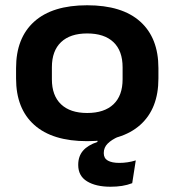

<svg xmlns="http://www.w3.org/2000/svg" viewBox="-20 -521 666 729"><path d="M399.5 188Q344 188 310.5 167.5Q277 147 277 105.5V104.5Q277 72.5 295.2 51.2Q313.5 30 350 18V4.5L429.5 -10V-2Q403.5 9.5 388.8 24.2Q374 39 374 60V60.5Q374 80 389.5 88.8Q405 97.5 433 97.5Q448.5 97.5 464 95.2Q479.5 93 495.5 88L482 174.5Q464 181.5 443.5 184.8Q423 188 399.5 188ZM311 15Q179 15 110 -46.8Q41 -108.5 41 -223V-262.5Q41 -377 110 -439Q179 -501 311 -501Q443.5 -501 512.5 -439Q581.5 -377 581.5 -262.5V-223Q581.5 -108.5 512.5 -46.8Q443.5 15 311 15ZM311 -92Q376 -92 410.8 -125Q445.5 -158 445.5 -220V-265.5Q445.5 -328 410.8 -361Q376 -394 311 -394Q246.5 -394 211.8 -361Q177 -328 177 -265.5V-220Q177 -158 211.8 -125Q246.5 -92 311 -92Z"/></svg>

Font: AnekLatin_SemiExpandedSemiBold
Style: Regular
Weight: 600
Width: 6
Designer: Yesha Goshar
Foundry: Ek Type
Version: Version 1.003